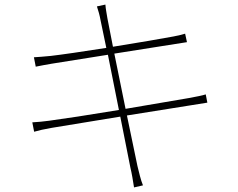

<svg xmlns="http://www.w3.org/2000/svg" viewBox="-20 -789 1040 838"><path d="M121 -255 129 -214C150 -220 171 -225 206 -231L505 -280L549 -58C556 -29 560 -2 565 29L604 20C594 -4 587 -36 580 -64L534 -285L810 -329C847 -335 870 -339 885 -341L878 -377C862 -372 842 -368 804 -361L528 -314L479 -555L745 -597C768 -601 788 -604 796 -605L788 -642C778 -639 765 -635 738 -630C689 -621 581 -602 473 -585L449 -708C446 -728 441 -751 440 -769L403 -761C409 -743 415 -723 419 -700L444 -580C343 -564 246 -550 202 -545C170 -542 147 -540 128 -539L136 -498C161 -503 182 -507 206 -511L451 -550L499 -309C373 -288 248 -269 194 -262C173 -259 142 -256 121 -255Z"/></svg>

Font: Noto Sans JP Thin
Style: Regular
Weight: 100
Designer: Ryoko NISHIZUKA 西塚涼子 (kana, bopomofo & ideographs); Paul D. Hunt (Latin, Greek & Cyrillic); Sandoll Communications 산돌커뮤니
Foundry: Adobe
Version: Version 2.004;hotconv 1.0.118;makeotfexe 2.5.65603